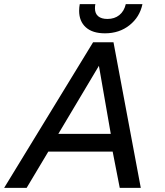

<svg xmlns="http://www.w3.org/2000/svg" viewBox="-25 -902 791 922"><path d="M355 -850Q355 -866 358 -882H433Q431 -875 431 -862Q431 -837 446.5 -824Q462 -811 491 -811Q525 -811 548 -829.5Q571 -848 579 -882H659Q646 -820 597 -781Q548 -742 479 -742Q419 -742 387 -771Q355 -800 355 -850ZM422 -699H520L651 0H550L516 -174H207L103 0H-5ZM507 -259 450 -586 255 -259Z"/></svg>

Font: Prompt
Style: Italic
Weight: 400
Italic angle: -12°
Designer: Katatrad Team
Foundry: CadsonDemak
Version: Version 1.001